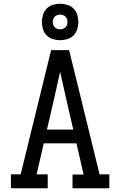

<svg xmlns="http://www.w3.org/2000/svg" viewBox="-20 -1002 640 1022"><path d="M38 0V-74H90L192 -490L252 -735H348L510 -74H562V0H366V-73H425L387 -239H213L175 -74H234V0ZM370 -312 329 -490Q322 -523 314.5 -555.5Q307 -588 300 -620Q293 -588 285.5 -555.5Q278 -523 271 -490L230 -312ZM300 -788Q280 -788 261 -794Q242 -800 228.5 -813.5Q215 -827 209 -846Q203 -865 203 -885Q203 -905 209 -924Q215 -943 228.5 -956.5Q242 -970 261 -976Q280 -982 300 -982Q320 -982 339 -976Q358 -970 371.5 -956.5Q385 -943 391 -924Q397 -905 397 -885Q397 -865 391 -846Q385 -827 371.5 -813.5Q358 -800 339 -794Q320 -788 300 -788ZM300 -846Q308 -846 315.5 -848.5Q323 -851 328.5 -856.5Q334 -862 336.5 -869.5Q339 -877 339 -885Q339 -893 336.5 -900.5Q334 -908 328.5 -913.5Q323 -919 315.5 -921.5Q308 -924 300 -924Q292 -924 284.5 -921.5Q277 -919 271.5 -913.5Q266 -908 263.5 -900.5Q261 -893 261 -885Q261 -877 263.5 -869.5Q266 -862 271.5 -856.5Q277 -851 284.5 -848.5Q292 -846 300 -846Z"/></svg>

Font: Iosevka Slab Extended
Style: Regular
Weight: 400
Width: 7
Monospace: yes
Designer: Belleve Invis
Foundry: Belleve Invis
Version: Version 11.1.1; ttfautohint (v1.8.3)